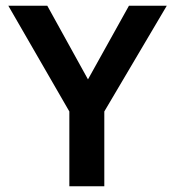

<svg xmlns="http://www.w3.org/2000/svg" viewBox="-20 -650 606 670"><path d="M145 -630 287 -373 430 -630H562L344 -261V0H222V-261L9 -630Z"/></svg>

Font: Mukta SemiBold
Style: Regular
Weight: 600
Designer: Girish Dalvi and Yashodeep Gholap
Foundry: Ek Type
Version: Version 2.538;PS 1.002;hotconv 16.6.51;makeotf.lib2.5.65220;